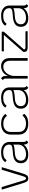

<svg xmlns="http://www.w3.org/2000/svg" viewBox="1453 -1974 532 3478"><g transform="rotate(-90 1719.0 -235.0)"><path d="M136 -98 23 -470H70L182 -100Q195 -55 203.5 -42.5Q212 -30 226 -30Q241 -30 249 -43Q257 -56 271 -100L383 -470H430L318 -98Q305 -54 293 -31Q281 -8 266 1.5Q251 11 227 11Q203 11 188 1.5Q173 -8 161 -31Q149 -54 136 -98Z M913 -19 880 11Q857 -3 848 -21Q839 -39 839 -70V-74Q813 -33 766 -11Q719 11 656 11Q582 11 541.5 -24.5Q501 -60 501 -125Q501 -250 670 -266L755 -274Q803 -279 821 -291Q839 -303 839 -332Q839 -384 802 -413.5Q765 -443 701 -443Q646 -443 612.5 -428.5Q579 -414 555 -380L521 -406Q567 -481 701 -481Q789 -481 838 -440.5Q887 -400 887 -327V-68Q887 -52 892 -42Q897 -32 913 -19ZM839 -173V-261Q815 -243 750 -237L676 -231Q611 -225 579 -198Q547 -171 547 -125Q547 -79 577 -54.5Q607 -30 663 -30Q742 -30 790.5 -69Q839 -108 839 -173Z M1020 -162V-309Q1020 -389 1073 -435Q1126 -481 1217 -481Q1277 -481 1320 -462.5Q1363 -444 1395 -404L1361 -375Q1329 -412 1297.5 -426.5Q1266 -441 1217 -441Q1148 -441 1108 -405.5Q1068 -370 1068 -309V-162Q1068 -98 1107.5 -64Q1147 -30 1220 -30Q1319 -30 1365 -94L1398 -65Q1369 -26 1325.5 -7.5Q1282 11 1220 11Q1123 11 1071.5 -34Q1020 -79 1020 -162Z M1901 -19 1868 11Q1845 -3 1836 -21Q1827 -39 1827 -70V-74Q1801 -33 1754 -11Q1707 11 1644 11Q1570 11 1529.5 -24.5Q1489 -60 1489 -125Q1489 -250 1658 -266L1743 -274Q1791 -279 1809 -291Q1827 -303 1827 -332Q1827 -384 1790 -413.5Q1753 -443 1689 -443Q1634 -443 1600.5 -428.5Q1567 -414 1543 -380L1509 -406Q1555 -481 1689 -481Q1777 -481 1826 -440.5Q1875 -400 1875 -327V-68Q1875 -52 1880 -42Q1885 -32 1901 -19ZM1827 -173V-261Q1803 -243 1738 -237L1664 -231Q1599 -225 1567 -198Q1535 -171 1535 -125Q1535 -79 1565 -54.5Q1595 -30 1651 -30Q1730 -30 1778.5 -69Q1827 -108 1827 -173Z M2406 -322V0H2358V-312Q2358 -373 2329.5 -407Q2301 -441 2249 -441Q2188 -441 2142.5 -393.5Q2097 -346 2082 -266V0H2034V-403Q2034 -418 2028.5 -428Q2023 -438 2008 -452L2039 -481Q2063 -467 2072.5 -449Q2082 -431 2082 -399V-356Q2107 -416 2153 -448.5Q2199 -481 2261 -481Q2328 -481 2367 -438.5Q2406 -396 2406 -322Z M2892 -40V0H2593Q2518 0 2518 -58V-80L2825 -431H2528V-470H2884V-433L2563 -68V-66Q2563 -40 2599 -40Z M3384 -19 3351 11Q3328 -3 3319 -21Q3310 -39 3310 -70V-74Q3284 -33 3237 -11Q3190 11 3127 11Q3053 11 3012.5 -24.5Q2972 -60 2972 -125Q2972 -250 3141 -266L3226 -274Q3274 -279 3292 -291Q3310 -303 3310 -332Q3310 -384 3273 -413.5Q3236 -443 3172 -443Q3117 -443 3083.5 -428.5Q3050 -414 3026 -380L2992 -406Q3038 -481 3172 -481Q3260 -481 3309 -440.5Q3358 -400 3358 -327V-68Q3358 -52 3363 -42Q3368 -32 3384 -19ZM3310 -173V-261Q3286 -243 3221 -237L3147 -231Q3082 -225 3050 -198Q3018 -171 3018 -125Q3018 -79 3048 -54.5Q3078 -30 3134 -30Q3213 -30 3261.5 -69Q3310 -108 3310 -173Z"/></g></svg>

Font: KoHo Light
Style: Regular
Weight: 300
Version: Version 1.000; ttfautohint (v1.6)